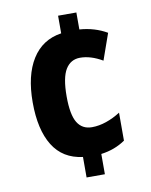

<svg xmlns="http://www.w3.org/2000/svg" viewBox="-83 -786 676 858"><g transform="rotate(-10 255.0 -357.0)"><path d="M323 -647Q392 -642 447 -610L405 -491Q352 -522 304 -522Q261 -522 238 -484.5Q215 -447 215 -362Q215 -279 237 -243Q259 -207 303 -207Q335 -207 368.5 -218.5Q402 -230 433 -250V-123Q385 -90 323 -82V10H240V-83Q150 -94 105.5 -166Q61 -238 61 -362Q61 -484 107 -557.5Q153 -631 240 -644V-724H323Z"/></g></svg>

Font: Noto Sans Thai Cond ExtBd
Style: Regular
Weight: 800
Width: 3
Designer: Monotype Design Team
Foundry: Monotype Imaging Inc.
Version: Version 2.002; ttfautohint (v1.8.4.7-5d5b)